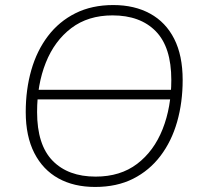

<svg xmlns="http://www.w3.org/2000/svg" viewBox="-20 -733 791 761"><path d="M357 8Q273 8 211.5 -26Q150 -60 116 -126.5Q82 -193 82 -289Q82 -378 104 -455Q126 -532 170 -590Q214 -648 279 -680.5Q344 -713 429 -713Q513 -713 575 -679Q637 -645 670.5 -579Q704 -513 704 -416Q704 -327 682 -250Q660 -173 616 -115Q572 -57 507.5 -24.5Q443 8 357 8ZM359 -33Q457 -33 523.5 -83.5Q590 -134 624.5 -221Q659 -308 659 -416Q659 -546 597.5 -609Q536 -672 426 -672Q329 -672 262.5 -621.5Q196 -571 161.5 -484.5Q127 -398 127 -289Q127 -159 188.5 -96Q250 -33 359 -33ZM682 -339H107L113 -377H688Z"/></svg>

Font: Nunito Variable Extra Light
Style: Italic
Weight: 200
Italic angle: -9°
Designer: Vernon Adams
Foundry: Vernon Adams
Version: Version 3.602